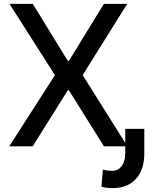

<svg xmlns="http://www.w3.org/2000/svg" viewBox="-20 -747 757 980"><path d="M28.4 -727.3 260.3 -363.6 27.3 0H146.7L326 -286.2H331.7L510.7 0H630.3L402 -363.6L629.3 -727.3H510.3L331.7 -436.4H326L147.4 -727.3ZM619.3 37.3C619.3 93 590.6 125 552.2 125C541.2 125 514.6 122.5 505 118.3L497.9 206C517.8 211.6 534.4 213.1 555.8 213.1C659.8 213.1 716.6 142.8 716.6 37.3V-89.1H619.3Z"/></svg>

Font: Inter 465
Style: Regular
Weight: 400
Designer: Rasmus Andersson
Foundry: rsms
Version: Version 3.019;Glyphs 3.1.2 (3151)